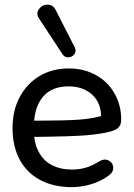

<svg xmlns="http://www.w3.org/2000/svg" viewBox="-20 -788 573 818"><path d="M33.4 -242.5Q33.4 -316.9 64 -374.5Q94.6 -432.1 148.9 -464.3Q203.1 -496.4 272.3 -496.4Q337.8 -496.4 388.8 -468.1Q439.8 -439.7 468 -389.7Q496.3 -339.7 496.3 -278.8Q496.3 -261.4 489.6 -251Q482.9 -240.7 471.1 -235.1Q459.2 -229.5 440.1 -225L429.8 -222.7Q381.2 -213.5 325.3 -210.1Q269.3 -206.7 179.1 -205.5Q143.2 -205.5 106.3 -204.5L108 -274H150.8Q251.3 -274 313.6 -278Q375.9 -282 426.9 -298.3L410.6 -285Q412.4 -347.7 373.6 -383.9Q334.7 -420 271.9 -420Q201.4 -420 164.1 -376.9Q126.8 -333.7 124.6 -256.6L124.2 -244.1Q122.7 -184.6 143 -144.6Q163.2 -104.5 200.1 -85.1Q237 -65.6 286.7 -65.6Q318.3 -65.6 346.2 -73.9Q374.2 -82.2 404.1 -101.3Q425.5 -113.4 443.6 -103.8Q461.7 -94.2 462.4 -73.9Q463.2 -53.6 441.1 -38.6Q410.4 -16 369.1 -3.4Q327.8 9.3 286.1 9.3Q207.9 9.3 150.7 -21.4Q93.6 -52 63.5 -108.6Q33.4 -165.3 33.4 -242.5ZM217.2 -745.5 298.2 -586.8Q306.3 -570.5 297.2 -557.6Q288.1 -544.6 271.9 -543.7Q255.7 -542.7 246.3 -557L146.7 -708.6Q132.5 -729.7 145.4 -748.6Q158.4 -767.4 181.6 -768.3Q204.8 -769.3 217.2 -745.5Z"/></svg>

Font: SN Pro Thin
Style: Regular
Weight: 200
Designer: Tobias Whetton
Foundry: Supernotes
Version: Version 1.003;Glyphs 3.3 (3324)